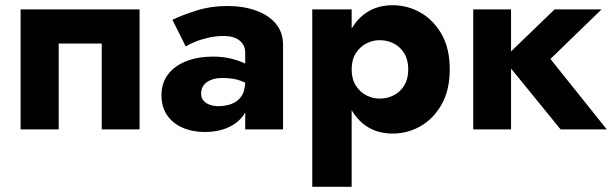

<svg xmlns="http://www.w3.org/2000/svg" viewBox="-20 -496 2353 736"><path d="M515 -460H59V0H205V-329H370V0H515Z M751 -137Q751 -156 760.5 -169Q770 -182 788.5 -189.5Q807 -197 833 -197Q872 -197 899.5 -187.5Q927 -178 953 -159V-230Q943 -241 919.5 -252.5Q896 -264 864.5 -271.5Q833 -279 798 -279Q738 -279 693 -261Q648 -243 623.5 -210Q599 -177 599 -131Q599 -86 620.5 -54.5Q642 -23 680 -6.5Q718 10 766 10Q814 10 852.5 -6.5Q891 -23 913.5 -54.5Q936 -86 936 -130L920 -186Q920 -149 906 -128Q892 -107 868.5 -98Q845 -89 817 -89Q799 -89 784 -94.5Q769 -100 760 -110.5Q751 -121 751 -137ZM692 -318Q703 -325 725 -334.5Q747 -344 776.5 -351Q806 -358 839 -358Q877 -358 898.5 -340.5Q920 -323 920 -294V0H1065V-324Q1065 -372 1037.5 -405Q1010 -438 961.5 -455.5Q913 -473 851 -473Q789 -473 734.5 -456Q680 -439 641 -420Z M1328 220V-460H1177V220ZM1704 -230Q1704 -311 1672.5 -365.5Q1641 -420 1591.5 -448Q1542 -476 1485 -476Q1425 -476 1381.5 -445.5Q1338 -415 1315 -360Q1292 -305 1292 -230Q1292 -156 1315 -100.5Q1338 -45 1381.5 -14.5Q1425 16 1485 16Q1542 16 1591.5 -12Q1641 -40 1672.5 -95Q1704 -150 1704 -230ZM1545 -230Q1545 -194 1530 -169Q1515 -144 1490 -131Q1465 -118 1435 -118Q1409 -118 1384.5 -130.5Q1360 -143 1344 -168Q1328 -193 1328 -230Q1328 -267 1344 -292Q1360 -317 1384.5 -329.5Q1409 -342 1435 -342Q1465 -342 1490 -329Q1515 -316 1530 -291Q1545 -266 1545 -230Z M1794 -460V0H1939V-460ZM2106 -460 1909 -270 2129 0H2306L2090 -270L2286 -460Z"/></svg>

Font: Jost
Style: Bold
Weight: 700
Version: Version 3.710